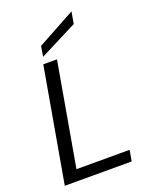

<svg xmlns="http://www.w3.org/2000/svg" viewBox="-169 -1019 864 1106"><g transform="rotate(-20 263.0 -465.5)"><path d="M31 0 154 -700H238L127 -67H453L441 0ZM168 -741 178 -804 411 -931 398 -858Z"/></g></svg>

Font: DeepMind Sans
Style: Italic
Weight: 400
Italic angle: -10°
Designer: Jonny Pinhorn / Modifications: Colophon Foundry
Foundry: Colophon Foundry
Version: Version 1.002; ttfautohint (v1.8.2)